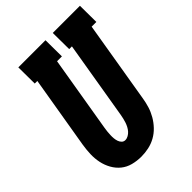

<svg xmlns="http://www.w3.org/2000/svg" viewBox="-215 -838 950 950"><g transform="rotate(-45 260.0 -363.5)"><path d="M207 8Q176 8 147.5 0.5Q119 -7 97.5 -24.5Q76 -42 62 -67Q48 -92 42 -120.5Q36 -149 37 -179Q38 -209 43 -240L107 -621H89L88 -735H278L279 -621H245L178 -221Q176 -210 175 -198.5Q174 -187 173.5 -175.5Q173 -164 174 -153Q175 -142 178.5 -131.5Q182 -121 189.5 -113.5Q197 -106 208 -106Q219 -106 229.5 -112Q240 -118 247.5 -126.5Q255 -135 260.5 -145.5Q266 -156 269.5 -166.5Q273 -177 275.5 -187.5Q278 -198 280 -209L349 -621H330L329 -735H519L520 -621H487L415 -190Q411 -165 403.5 -140.5Q396 -116 382.5 -92.5Q369 -69 350 -49Q331 -29 307.5 -16Q284 -3 258 2.5Q232 8 207 8Z"/></g></svg>

Font: Iosevka Curly Slab Heavy
Style: Italic
Weight: 900
Italic angle: -9°
Monospace: yes
Designer: Belleve Invis
Foundry: Belleve Invis
Version: Version 22.1.2; ttfautohint (v1.8.4)